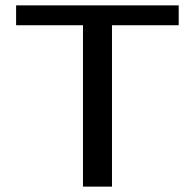

<svg xmlns="http://www.w3.org/2000/svg" viewBox="-20 -695 730 715"><path d="M289 0H397V-601H645.5V-675H40V-601H289Z"/></svg>

Font: Anybody SemiExpanded
Style: Regular
Weight: 400
Width: 6
Designer: Tyler Finck
Foundry: Etcetera Type Company
Version: Version 1.113;gftools[0.9.25]